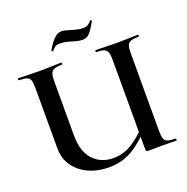

<svg xmlns="http://www.w3.org/2000/svg" viewBox="-140 -922 1038 1065"><g transform="rotate(-20 379.0 -389.5)"><path d="M547 -542Q547 -571 542 -586Q537 -601 522 -607Q507 -613 476 -613Q474 -613 474 -619Q474 -625 476 -625Q502 -625 533.5 -623.5Q565 -622 599 -622Q635 -622 667.5 -623.5Q700 -625 726 -625Q729 -625 729 -619Q729 -613 726 -613Q696 -613 680.5 -607.5Q665 -602 659.5 -587.5Q654 -573 654 -544V-81Q654 -52 659.5 -37Q665 -22 680.5 -17Q696 -12 726 -12Q729 -12 729 -6Q729 0 726 0Q704 0 683 -0.5Q662 -1 637 -1Q615 -1 600.5 -0.5Q586 0 566 0Q554 0 550.5 -3Q547 -6 547 -19ZM606 -149Q536 -69 472 -28.5Q408 12 325 12Q260 12 207 -12Q154 -36 122.5 -80.5Q91 -125 91 -186V-544Q91 -573 86 -587.5Q81 -602 66 -607.5Q51 -613 20 -613Q17 -613 17 -619Q17 -625 20 -625Q46 -625 78 -623.5Q110 -622 146 -622Q184 -622 216.5 -623.5Q249 -625 274 -625Q276 -625 276 -619Q276 -613 274 -613Q244 -613 228.5 -607Q213 -601 207.5 -586Q202 -571 202 -542V-221Q202 -126 247.5 -77Q293 -28 366 -28Q426 -28 478.5 -61Q531 -94 592 -161ZM454 -763Q471 -763 481.5 -769Q492 -775 505 -790Q507 -792 510.5 -789Q514 -786 512 -783Q485 -734 468.5 -718.5Q452 -703 429 -703Q411 -703 390.5 -709Q370 -715 348.5 -721Q327 -727 304 -727Q282 -727 273.5 -720Q265 -713 253 -700Q251 -699 247.5 -702Q244 -705 246 -707Q254 -722 267 -741Q280 -760 297 -774Q314 -788 333 -788Q347 -788 367 -782Q387 -776 410 -769.5Q433 -763 454 -763Z"/></g></svg>

Font: Cormorant Infant Light
Style: Bold
Weight: 700
Version: Version 4.001